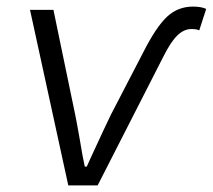

<svg xmlns="http://www.w3.org/2000/svg" viewBox="-20 -562 645 582"><path d="M71 -532H142L208 -214Q212 -195 221 -144Q231 -83 237 -57H243L257 -88Q305 -192 316 -214L414 -403Q453 -480 486 -511Q519 -542 565 -542Q590 -542 605 -535L584 -470Q576 -474 560 -474Q538 -474 518 -455Q498 -436 475 -390L276 0H187Z"/></svg>

Font: Nebula Sans Book
Style: Regular
Weight: 400
Italic angle: -9°
Designer: Paul D. Hunt for Adobe (as Source Sans)
Foundry: Nebula Entertainment & Broadcasting LLC
Version: Version 1.010